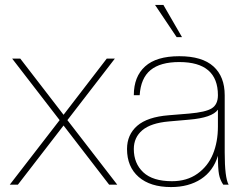

<svg xmlns="http://www.w3.org/2000/svg" viewBox="-20 -756 1000 786"><path d="M460 0H426.8L240.2 -242.2L53.2 0H20L224.1 -264.2L29.8 -516.1H63L240.2 -286.1L417 -516.1H450.2L255.9 -264.2Z M680.2 9.8Q595.2 9.8 547.6 -31.7Q500 -73.2 500 -146Q500 -204.6 541.7 -241Q583.5 -277.3 670.9 -284.2L753.9 -291Q822.3 -296.9 847.2 -312.7Q872.1 -328.6 872.1 -366.2Q872.1 -502 713.9 -502Q636.2 -502 596.2 -469Q556.2 -436 551.8 -366.2H527.8Q527.8 -442.4 574 -484.1Q620.1 -525.9 713.9 -525.9Q807.6 -525.9 853.8 -484.1Q899.9 -442.4 899.9 -366.2V-131.8Q899.9 -28.3 916 0H894Q880.9 -19 876.5 -42.5Q872.1 -65.9 872.1 -118.2Q853 -55.7 802.7 -22.9Q752.4 9.8 680.2 9.8ZM684.1 -14.2Q745.1 -14.2 788.3 -44.9Q831.5 -75.7 851.8 -125.5Q872.1 -175.3 872.1 -237.8V-307.1Q848.6 -273.9 753.9 -266.1L670.9 -258.8Q597.7 -252.4 562.7 -222.9Q527.8 -193.4 527.8 -146Q527.8 -86.9 566.7 -50.5Q605.5 -14.2 684.1 -14.2ZM725.1 -604H703.1L614.7 -735.8H648.9Z"/></svg>

Font: Creato Display Thin
Style: Regular
Weight: 265
Version: Version 1.000